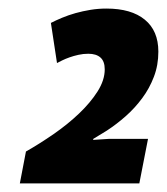

<svg xmlns="http://www.w3.org/2000/svg" viewBox="-20 -783 386 444"><path d="M346.2 -663.6Q346.2 -632.3 335.9 -605.5Q325.7 -578.6 308.8 -555.9Q292 -533.2 270.8 -514.4Q249.5 -495.6 227.1 -481L195.8 -461.9L195.3 -459.5L232.4 -461.9H322.3L302.2 -358.9H25.9L40 -432.6Q71.8 -450.7 104.2 -473.1Q136.7 -495.6 162.8 -520.5Q189 -545.4 205.6 -571.5Q222.2 -597.7 222.2 -622.6Q222.2 -641.1 212.4 -649.9Q202.6 -658.7 184.1 -658.7Q172.4 -658.7 161.4 -656.2Q150.4 -653.8 140.9 -650.4Q131.3 -647 123.8 -643.3Q116.2 -639.6 111.8 -637.2L97.7 -730Q108.9 -735.8 123.5 -741.9Q138.2 -748 154.8 -752.7Q171.4 -757.3 189.5 -760.3Q207.5 -763.2 226.1 -763.2Q283.7 -763.2 314.9 -737.5Q346.2 -711.9 346.2 -663.6Z"/></svg>

Font: PT Astra Sans
Style: Bold Italic
Weight: 700
Italic angle: -16°
Designer: A.Korolkova, I. Chaeva
Foundry: ParaType Ltd
Version: Version 1.002W